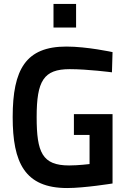

<svg xmlns="http://www.w3.org/2000/svg" viewBox="-20 -938 639 969"><path d="M353 -257H432V-110C431 -110 376 -103 329 -103C193 -103 165 -169 165 -347C165 -530 200 -589 332 -589C423 -589 545 -573 545 -573L548 -675C548 -675 420 -703 315 -703C111 -703 44 -589 44 -347C44 -117 105 11 319 11C406 11 548 -12 548 -12V-362H353ZM250 -799H364V-918H250Z"/></svg>

Font: TitilliumText22L
Style: 800 wt
Weight: 800
Designer: Campivisivi
Foundry: Campivisivi
Version: 1.000